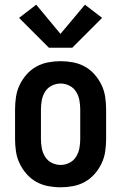

<svg xmlns="http://www.w3.org/2000/svg" viewBox="-20 -788 515 816"><path d="M238 8Q211 8 184.5 3Q158 -2 134.5 -15Q111 -28 93 -48.5Q75 -69 63.5 -93Q52 -117 48 -143.5Q44 -170 44 -197V-323Q44 -350 48 -376.5Q52 -403 63.5 -427Q75 -451 93 -471.5Q111 -492 134.5 -505Q158 -518 184.5 -523Q211 -528 238 -528Q264 -528 290.5 -523Q317 -518 340.5 -505Q364 -492 382 -471.5Q400 -451 411.5 -427Q423 -403 427 -376.5Q431 -350 431 -323V-197Q431 -170 427 -143.5Q423 -117 411.5 -93Q400 -69 382 -48.5Q364 -28 340.5 -15Q317 -2 290.5 3Q264 8 238 8ZM238 -87Q257 -87 275 -96Q293 -105 303.5 -122Q314 -139 317.5 -158.5Q321 -178 321 -197V-323Q321 -342 317.5 -361.5Q314 -381 303.5 -398Q293 -415 275 -424Q257 -433 238 -433Q218 -433 200 -424Q182 -415 171.5 -398Q161 -381 157.5 -361.5Q154 -342 154 -323V-197Q154 -178 157.5 -158.5Q161 -139 171.5 -122Q182 -105 200 -96Q218 -87 238 -87ZM188 -585 61 -712 134 -768 237 -644 341 -768 414 -712 287 -585Z"/></svg>

Font: Iosevka QP
Style: Bold
Weight: 700
Designer: Belleve Invis
Foundry: Belleve Invis
Version: Version 20.0.0; ttfautohint (v1.8.4)